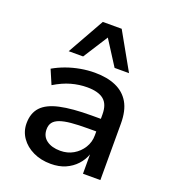

<svg xmlns="http://www.w3.org/2000/svg" viewBox="-139 -863 869 975"><g transform="rotate(20 295.5 -375.0)"><path d="M246 9Q193 9 151 -11Q109 -31 85 -65.5Q61 -100 61 -143Q61 -198 91.5 -231Q122 -264 188 -278.5Q254 -293 359 -293H424V-225H364Q310 -225 273 -221.5Q236 -218 212.5 -209.5Q189 -201 178 -186.5Q167 -172 167 -149Q167 -111 195 -90.5Q223 -70 269 -70Q308 -70 339 -88Q370 -106 389 -136.5Q408 -167 408 -204V-317Q408 -372 378.5 -396Q349 -420 289 -420Q246 -420 203 -408Q160 -396 114 -368L81 -445Q112 -463 148 -476Q184 -489 223 -496Q262 -503 300 -503Q367 -503 414.5 -482Q462 -461 487 -418Q512 -375 512 -305V0H418V-107H419Q407 -73 383 -47Q359 -21 325 -6Q291 9 246 9ZM137 -560 249 -759H351L463 -560H385L300 -693L215 -560Z"/></g></svg>

Font: Nunito Sans 9pt SemiBold
Style: Regular
Weight: 600
Version: Version 3.101;gftools[0.9.27]